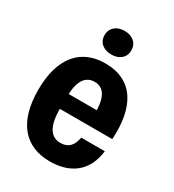

<svg xmlns="http://www.w3.org/2000/svg" viewBox="-179 -833 856 945"><g transform="rotate(30 249.0 -360.5)"><path d="M250 -597C294 -597 326 -621 326 -664C326 -706 294 -731 250 -731C207 -731 174 -706 174 -664C174 -621 207 -597 250 -597ZM251 10C365 10 447 -47 461 -169H327C319 -121 295 -95 251 -95C198 -95 165 -136 165 -239H463C475 -425 408 -545 248 -545C107 -545 26 -447 26 -267C26 -87 107 10 251 10ZM248 -440C293 -440 323 -408 326 -324H166C170 -406 201 -440 248 -440Z"/></g></svg>

Font: Mona Sans SemiCondensed
Style: Bold
Weight: 700
Width: 4
Designer: Deni Anggara
Foundry: GitHub
Version: Version 2.000